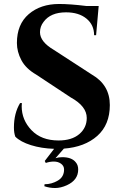

<svg xmlns="http://www.w3.org/2000/svg" viewBox="-20 -734 618 965"><path d="M50 -93Q50 -165 81 -216H90Q89 -208 89 -200Q89 -131 138.5 -79.5Q188 -28 274 -28Q341 -28 378.5 -60Q416 -92 416 -141Q416 -200 336 -244L162 -359Q110 -389 87.5 -431.5Q65 -474 65 -518Q65 -612 124.5 -663Q184 -714 277 -714Q332 -714 413 -704H476L463 -557H453Q453 -609 414.5 -640.5Q376 -672 312 -672Q234 -672 199 -624Q181 -601 181 -572Q181 -524 251 -483L442 -359Q532 -307 532 -206Q532 -107 469 -51Q406 5 301 13L259 61Q274 56 293 56Q341 56 361 82Q373 96 373 118Q373 171 316 197Q285 211 257 211Q229 211 203 202L204 192Q240 192 271 173.5Q302 155 302 118Q302 100 287 89Q272 78 251 78Q230 78 210 85L205 75L252 14Q188 12 135.5 -4.5Q83 -21 57 -47Q50 -66 50 -93Z"/></svg>

Font: Cinzel Decorative
Style: Bold
Weight: 700
Version: Version 1.002;PS 001.002;hotconv 1.0.56;makeotf.lib2.0.21325